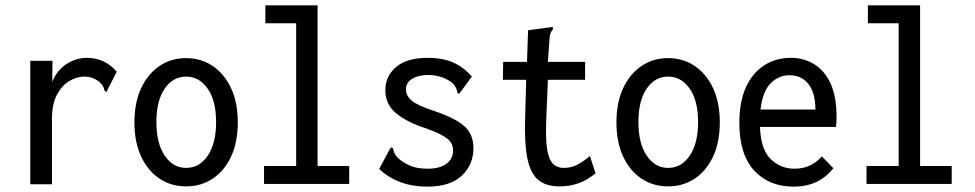

<svg xmlns="http://www.w3.org/2000/svg" viewBox="-20 -687 3640 717"><path d="M93 -460H176L175 -381Q192 -424 228 -447.5Q264 -471 304 -471Q372 -471 416 -419L382 -353L379 -344L371 -347Q369 -355 365.5 -363Q362 -371 350 -382Q325 -401 296 -401Q267 -401 239 -384.5Q211 -368 192.5 -333Q174 -298 174 -243V1H93Z M675 9Q619 9 575.5 -20Q532 -49 507 -102.5Q482 -156 482 -230Q482 -304 507 -357.5Q532 -411 575.5 -440.5Q619 -470 675 -470Q731 -470 774.5 -440.5Q818 -411 843 -357.5Q868 -304 868 -230Q868 -156 843 -102.5Q818 -49 774.5 -20Q731 9 675 9ZM675 -60Q725 -60 756 -106Q787 -152 787 -231Q787 -311 755.5 -356Q724 -401 675 -401Q626 -401 595 -356Q564 -311 564 -231Q564 -152 595 -106Q626 -60 675 -60Z M966 0V-67H1086V-600H971V-667H1166V-67H1284V0Z M1576 10Q1466 10 1396 -56L1435 -129L1441 -137L1447 -134Q1449 -126 1452 -117.5Q1455 -109 1466 -97Q1486 -79 1512 -68Q1538 -57 1577 -57Q1622 -57 1647 -75.5Q1672 -94 1672 -125Q1672 -152 1650 -169.5Q1628 -187 1573 -207Q1503 -229 1461 -262.5Q1419 -296 1419 -350Q1419 -403 1459.5 -437Q1500 -471 1577 -471Q1633 -471 1672.5 -453.5Q1712 -436 1742 -401L1700 -344L1694 -336L1688 -341Q1687 -349 1684 -356.5Q1681 -364 1671 -376Q1651 -392 1627 -399.5Q1603 -407 1579 -407Q1543 -407 1519.5 -393Q1496 -379 1496 -353Q1496 -329 1518.5 -310.5Q1541 -292 1606 -271Q1682 -245 1715 -215Q1748 -185 1748 -134Q1748 -72 1704.5 -31Q1661 10 1576 10Z M2070 9Q2018 9 1989 -16Q1960 -41 1949 -97.5Q1938 -154 1941 -246L1945 -389H1858L1859 -456H1948L1952 -574L2034 -585L2044 -586L2045 -578Q2040 -572 2036.5 -564.5Q2033 -557 2032 -540L2026 -456H2165V-389H2026L2020 -243Q2017 -171 2023 -131.5Q2029 -92 2044.5 -76Q2060 -60 2085 -60Q2115 -60 2138 -73Q2161 -86 2183 -104L2204 -40Q2173 -14 2140 -2.5Q2107 9 2070 9Z M2475 9Q2419 9 2375.5 -20Q2332 -49 2307 -102.5Q2282 -156 2282 -230Q2282 -304 2307 -357.5Q2332 -411 2375.5 -440.5Q2419 -470 2475 -470Q2531 -470 2574.5 -440.5Q2618 -411 2643 -357.5Q2668 -304 2668 -230Q2668 -156 2643 -102.5Q2618 -49 2574.5 -20Q2531 9 2475 9ZM2475 -60Q2525 -60 2556 -106Q2587 -152 2587 -231Q2587 -311 2555.5 -356Q2524 -401 2475 -401Q2426 -401 2395 -356Q2364 -311 2364 -231Q2364 -152 2395 -106Q2426 -60 2475 -60Z M2944 10Q2852 10 2796.5 -50Q2741 -110 2741 -228Q2741 -308 2766 -362Q2791 -416 2834.5 -443.5Q2878 -471 2933 -471Q2981 -471 3020 -447.5Q3059 -424 3081.5 -375.5Q3104 -327 3104 -250Q3104 -232 3102 -213H2818Q2821 -129 2858 -93Q2895 -57 2947 -57Q3009 -57 3049 -103L3092 -59Q3038 10 2944 10ZM2820 -278H3025Q3025 -339 2999.5 -372.5Q2974 -406 2928 -406Q2888 -406 2858 -376Q2828 -346 2820 -278Z M3216 0V-67H3336V-600H3221V-667H3416V-67H3534V0Z"/></svg>

Font: Inconsolata SemiCondensed Medium
Style: Regular
Weight: 500
Width: 4
Monospace: yes
Designer: Raph Levien, Cyreal, Brenton Simpson
Foundry: Raph Levien, Cyreal, Google
Version: Version 3.001; ttfautohint (v1.8.2.53-6de2)